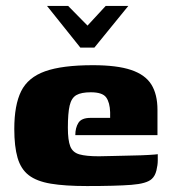

<svg xmlns="http://www.w3.org/2000/svg" viewBox="-20 -620 572 645"><path d="M138 -600H209L274 -534L335 -600H411L297 -460H250ZM272 5Q198 5 150.5 -3Q103 -11 76.5 -31.5Q50 -52 39 -90Q28 -128 28 -187Q28 -267 51 -313.5Q74 -360 131.5 -380.5Q189 -401 292 -401Q373 -401 420.5 -385Q468 -369 488.5 -336Q509 -303 509 -251V-166H233Q233 -191 243.5 -207.5Q254 -224 284 -224H350V-243Q349 -276 336.5 -293Q324 -310 285 -310Q253 -310 236.5 -300.5Q220 -291 214 -265.5Q208 -240 208 -191Q208 -149 216 -128.5Q224 -108 246.5 -101.5Q269 -95 312 -95Q329 -95 359.5 -96Q390 -97 422.5 -97.5Q455 -98 480 -99.5Q505 -101 510 -102V-81Q510 -66 505.5 -47.5Q501 -29 490 -19Q473 -3 421 1Q369 5 272 5Z"/></svg>

Font: Genos Thin ExtraBold
Style: Regular
Weight: 800
Version: Version 1.010